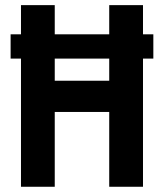

<svg xmlns="http://www.w3.org/2000/svg" viewBox="-20 -713 626 733"><path d="M20.5 -489.3H60.1V0H189V-285.6H397V0H525.9V-489.3H565.4V-582H525.9V-693.4H397V-582H189V-693.4H60.1V-582H20.5ZM189 -404.8V-489.3H397V-404.8Z"/></svg>

Font: Cascadia Mono NF
Style: Bold
Weight: 700
Monospace: yes
Designer: Aaron Bell
Foundry: Saja Typeworks
Version: Version 2404.023